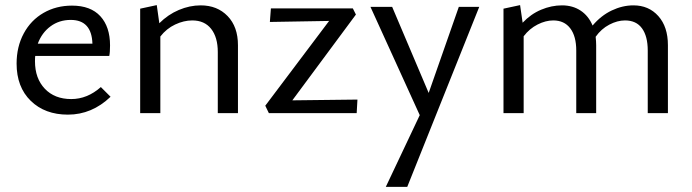

<svg xmlns="http://www.w3.org/2000/svg" viewBox="-20 -443 2710 752"><path d="M413 -64Q340 6 246 6Q156 6 100.5 -48Q45 -102 45 -194Q45 -260 73 -312Q101 -364 150.5 -392.5Q200 -421 262 -421Q335 -421 373 -379.5Q411 -338 411 -265Q411 -238 408 -224H118Q117 -217 117 -203Q117 -136 155.5 -95.5Q194 -55 259 -55Q322 -55 375 -102ZM128 -272H342Q339 -365 257 -365Q212 -365 178 -340Q144 -315 128 -272Z M912 -266V0H833V-239Q833 -297 807 -330Q781 -363 733 -363Q700 -363 666 -347Q632 -331 608 -300V0H529V-409L594 -423L604 -352Q638 -386 680.5 -404Q723 -422 766 -422Q831 -422 871.5 -380Q912 -338 912 -266Z M1380 -53 1377 0H1033L1019 -29L1269 -361L1037 -357L1041 -410H1362L1374 -386L1125 -50Z M1857 -416 1575 289H1491L1624 8L1431 -416H1516L1659 -79L1777 -416Z M2596 -266V0H2517V-245Q2517 -301 2494.5 -332Q2472 -363 2428 -363Q2398 -363 2366.5 -346.5Q2335 -330 2313 -299Q2315 -279 2315 -266V0H2237V-245Q2237 -301 2213.5 -332Q2190 -363 2147 -363Q2117 -363 2085.5 -347Q2054 -331 2031 -301V0H1952V-409L2017 -423L2027 -354Q2059 -388 2099.5 -405Q2140 -422 2181 -422Q2223 -422 2254 -401.5Q2285 -381 2301 -343Q2334 -382 2376 -402Q2418 -422 2461 -422Q2521 -422 2558.5 -380Q2596 -338 2596 -266Z"/></svg>

Font: Ysabeau Medium
Style: Regular
Weight: 500
Designer: Christian Thalmann (Catharsis Fonts)
Version: Version 0.003